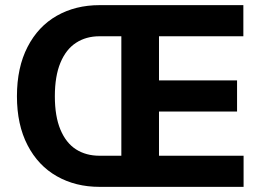

<svg xmlns="http://www.w3.org/2000/svg" viewBox="-20 -727 1021 747"><path d="M45.9 -352.5Q45.9 -464.4 87.2 -544.4Q128.4 -624.5 201.2 -665.8Q273.9 -707 367.2 -707H926.8V-585.9H598.6V-414.1H902.3V-293H598.6V-121.1H927.7V0H367.2Q273.9 0 201.2 -41.3Q128.4 -82.5 87.2 -162.1Q45.9 -241.7 45.9 -352.5ZM367.2 -121.1H452.1V-585.9H367.2Q314.9 -585.9 275.9 -560.5Q236.8 -535.2 215.1 -482.9Q193.4 -430.7 193.4 -352.5Q193.4 -274.4 215.1 -222.7Q236.8 -170.9 275.6 -146Q314.5 -121.1 367.2 -121.1Z"/></svg>

Font: Pretendard GOV
Style: Bold
Weight: 700
Designer: Base glyphs from Inter by Rasmus Andersson; Hangeul glyphs from Noto Sans CJK(Source Han Sans) by Jang Soo-young and Kan
Foundry: Kil Hyung-jin
Version: Version 1.309